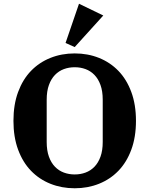

<svg xmlns="http://www.w3.org/2000/svg" viewBox="-20 -996 800 1028"><path d="M380 -62Q411 -62 438 -72Q465 -82 485.5 -103Q506 -124 518 -157Q530 -190 530 -236V-462Q530 -508 518 -541Q506 -574 485.5 -595Q465 -616 438 -626Q411 -636 380 -636Q349 -636 322 -626Q295 -616 274.5 -595Q254 -574 242 -541Q230 -508 230 -462V-236Q230 -190 242 -157Q254 -124 274.5 -103Q295 -82 322 -72Q349 -62 380 -62ZM380 12Q310 12 250 -12Q190 -36 146 -81.5Q102 -127 77 -194.5Q52 -262 52 -349Q52 -436 77 -503.5Q102 -571 146 -616.5Q190 -662 250 -686Q310 -710 380 -710Q450 -710 510 -686Q570 -662 614 -616.5Q658 -571 683 -503.5Q708 -436 708 -349Q708 -262 683 -194.5Q658 -127 614 -81.5Q570 -36 510 -12Q450 12 380 12ZM331 -766 403 -976 533 -913 380 -744Z"/></svg>

Font: IBM Plex Serif
Style: Bold
Weight: 700
Designer: Mike Abbink, Paul van der Laan, Pieter van Rosmalen
Foundry: Bold Monday
Version: Version 2.008